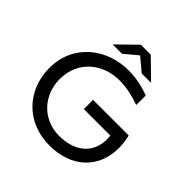

<svg xmlns="http://www.w3.org/2000/svg" viewBox="-226 -1072 1264 1264"><g transform="rotate(45 406.5 -439.5)"><path d="M419 8C624 8 755 -117 755 -303C755 -336 751 -371 742 -408H410V-322H657C658 -311 659 -301 659 -291C659 -150 554 -82 419 -82C270 -82 158 -196 158 -350C158 -518 287 -622 443 -622C508 -622 573 -607 635 -585V-673C574 -697 507 -711 438 -711C240 -711 58 -578 58 -353C58 -148 204 8 419 8ZM243 -757H330L422 -834L514 -757H601L468 -887H376Z"/></g></svg>

Font: Chess Sans Medium
Style: Regular
Weight: 500
Designer: Wolf Bōese
Foundry: Wolf Bōese
Version: Version 7.223;Glyphs 3.3 (3306)